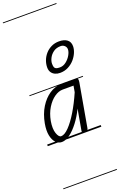

<svg xmlns="http://www.w3.org/2000/svg" viewBox="-298 -1298 1128 1795"><g transform="rotate(-20 266.0 -401.0)"><path d="M133.5 9Q99.5 9 74.2 -17.2Q49 -43.5 39.2 -92.2Q29.5 -141 41.5 -208Q58 -298.5 99 -364Q140 -429.5 193.8 -465Q247.5 -500.5 302 -500.5H462.5Q475 -500.5 477.5 -489.2Q480 -478 476.5 -458.5L400.5 -28Q399.5 -23 393.8 -11.5Q388 0 364 0Q345 0 341.8 -9Q338.5 -18 340 -25.5L377 -235Q343.5 -166 301.5 -110.8Q259.5 -55.5 216 -23.2Q172.5 9 133.5 9ZM102 -211Q89.5 -136.5 105.5 -90.5Q121.5 -44.5 145.5 -44.5Q179.5 -44.5 223.8 -90Q268 -135.5 315 -213.2Q362 -291 404 -387.5L415 -449.5H307Q266 -449.5 223.8 -420Q181.5 -390.5 148.5 -337Q115.5 -283.5 102 -211ZM133.5 9Q99.5 9 74.2 -17.2Q49 -43.5 39.2 -92.2Q29.5 -141 41.5 -208Q58 -298.5 99 -364Q140 -429.5 193.8 -465Q247.5 -500.5 302 -500.5H462.5Q475 -500.5 477.5 -489.2Q480 -478 476.5 -458.5L400.5 -28Q399.5 -23 393.8 -11.5Q388 0 364 0Q345 0 341.8 -9Q338.5 -18 340 -25.5L377 -235Q343.5 -166 301.5 -110.8Q259.5 -55.5 216 -23.2Q172.5 9 133.5 9ZM102 -211Q89.5 -136.5 105.5 -90.5Q121.5 -44.5 145.5 -44.5Q179.5 -44.5 223.8 -90Q268 -135.5 315 -213.2Q362 -291 404 -387.5L415 -449.5H307Q266 -449.5 223.8 -420Q181.5 -390.5 148.5 -337Q115.5 -283.5 102 -211ZM338.5 -604Q312 -604 289.8 -614Q267.5 -624 254.5 -643.8Q241.5 -663.5 241.5 -692Q241.5 -727.5 254.5 -761.8Q267.5 -796 292 -823.8Q316.5 -851.5 351 -868.2Q385.5 -885 428 -885Q479 -885 508 -863Q537 -841 537 -798Q537 -768 523 -734.5Q509 -701 482.8 -671.2Q456.5 -641.5 420 -622.8Q383.5 -604 338.5 -604ZM354 -653Q388 -653 417 -675.8Q446 -698.5 464 -730Q482 -761.5 482 -787Q482 -808.5 466 -823.2Q450 -838 428 -838Q384.5 -838 355.2 -816.8Q326 -795.5 311 -765.8Q296 -736 296 -710.5Q296 -688.5 300.5 -676Q305 -663.5 317.5 -658.2Q330 -653 354 -653ZM-5 420.5H528V428.5H-5ZM-5 -16H528V0H-5ZM-5 -505.5H528V-497.5H-5ZM-5 -1230H528V-1222H-5Z"/></g></svg>

Font: Edu VIC WA NT Pre Guide
Style: Regular
Weight: 400
Designer: Tina and Corey Anderson, Eben Sorkin, Mirko Velimirovic
Foundry: Google for Education
Version: Version 1.000